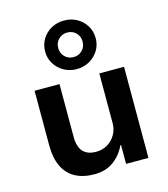

<svg xmlns="http://www.w3.org/2000/svg" viewBox="-121 -916 894 1020"><g transform="rotate(-15 326.0 -405.5)"><path d="M273 10Q211 10 167.5 -13.5Q124 -37 101.5 -84Q79 -131 79 -202V-501H216V-207Q216 -176 226 -152Q236 -128 257.5 -115.5Q279 -103 312 -103Q346 -103 374 -119.5Q402 -136 418.5 -164.5Q435 -193 435 -226V-501H571V0H448V-104H445Q419 -50 376 -20Q333 10 273 10ZM326 -554Q287 -554 255.5 -572Q224 -590 205.5 -620Q187 -650 187 -687Q187 -725 205.5 -755.5Q224 -786 255.5 -803.5Q287 -821 326 -821Q365 -821 396.5 -803.5Q428 -786 446.5 -755.5Q465 -725 465 -687Q465 -650 446.5 -620Q428 -590 396.5 -572Q365 -554 326 -554ZM326 -620Q355 -620 374 -639.5Q393 -659 393 -688Q393 -717 374 -736Q355 -755 326 -755Q298 -755 278.5 -736Q259 -717 259 -688Q259 -659 278 -639.5Q297 -620 326 -620Z"/></g></svg>

Font: Nunito Sans 7pt
Style: Bold
Weight: 700
Designer: Vernon Adams
Foundry: Vernon Adams
Version: Version 3.101;gftools[0.9.27]